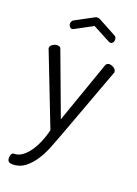

<svg xmlns="http://www.w3.org/2000/svg" viewBox="-173 -770 765 1072"><g transform="rotate(20 210.0 -234.5)"><path d="M17 -439Q14 -443 14 -448Q14 -461 27.5 -470Q41 -479 54 -479Q62 -479 68.5 -476Q75 -473 77 -465L214 -97L343 -465Q349 -479 365 -479Q377 -479 391 -470Q405 -461 405 -447Q405 -445 405 -443Q405 -441 403 -439L248 -19Q233 22 215.5 66Q198 110 174 147Q150 184 118.5 208Q87 232 45 232Q32 232 23.5 226Q15 220 15 203Q15 192 19.5 182.5Q24 173 35 173Q59 173 81 157.5Q103 142 122 115.5Q141 89 156 54Q171 19 180 -20ZM109 -595Q107 -594 104.5 -593Q102 -592 100 -592Q92 -592 85.5 -599.5Q79 -607 79 -618Q79 -624 82 -630Q85 -636 92 -640L196 -696Q204 -701 213 -701Q222 -701 230 -696L334 -640Q341 -637 344 -630.5Q347 -624 347 -617Q347 -607 341 -600Q335 -593 327 -593Q325 -593 322 -594Q319 -595 317 -596L213 -651Z"/></g></svg>

Font: Dosis
Style: Book
Weight: 400
Designer: EdgarTolentino, PabloImpallari, IginoMarini
Foundry: EdgarTolentino, PabloImpallari, IginoMarini
Version: Version 1.007